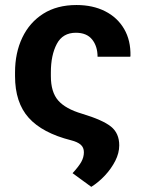

<svg xmlns="http://www.w3.org/2000/svg" viewBox="-20 -558 563 761"><path d="M341.8 182.6 267.6 128.4Q291.5 102.5 302 84Q312.5 65.4 312.5 45.4Q312.5 26.4 299.8 15.4Q287.1 4.4 261.7 -2Q147.9 -30.8 93.8 -91.1Q39.6 -151.4 39.6 -256.3V-271Q39.6 -348.6 68.4 -408.9Q97.2 -469.2 151.6 -503.7Q206.1 -538.1 283.2 -538.1Q348.1 -538.1 396.7 -513.4Q445.3 -488.8 471.9 -443.4Q498.5 -397.9 497.1 -335.9L496.1 -333H366.7Q366.7 -374.5 345.2 -401.4Q323.7 -428.2 280.8 -428.2Q228.5 -428.2 205.1 -383.8Q181.6 -339.4 181.6 -271V-256.3Q181.6 -192.9 210.7 -159.7Q239.7 -126.5 304.7 -107.4Q387.2 -82.5 419.9 -56.2Q452.6 -29.8 452.6 18.1Q452.6 48.8 436.8 79.8Q420.9 110.8 395.8 137.7Q370.6 164.6 341.8 182.6Z"/></svg>

Font: Roboto Slab
Style: Bold
Weight: 700
Designer: Google
Version: Version 2.000; ttfautohint (v1.8.1.43-b0c9)